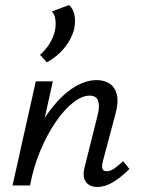

<svg xmlns="http://www.w3.org/2000/svg" viewBox="-20 -741 569 767"><path d="M167 -492 140 -522Q163 -542 178.5 -567.5Q194 -593 200 -621Q204 -645 201 -665Q198 -685 187 -695L256 -721Q273 -705 277.5 -681Q282 -657 277 -629Q272 -604 256.5 -577.5Q241 -551 218 -529Q195 -507 167 -492ZM369 6Q349 6 335 -3Q321 -12 316 -30Q311 -48 319 -77L371 -285Q379 -317 372 -338Q365 -359 338 -359Q308 -359 272.5 -331.5Q237 -304 203 -254.5Q169 -205 141.5 -140Q114 -75 100 0H49Q73 -99 108.5 -177Q144 -255 187 -309.5Q230 -364 276 -392.5Q322 -421 366 -421Q397 -421 418.5 -406.5Q440 -392 447 -362Q454 -332 441 -285L391 -97Q386 -78 389 -67.5Q392 -57 406 -57Q421 -57 436 -67.5Q451 -78 472 -97L497 -66Q463 -32 431 -13Q399 6 369 6ZM30 0 123 -416H191L99 0Z"/></svg>

Font: Ysabeau Office Medium
Style: Italic
Weight: 500
Italic angle: -12°
Designer: Christian Thalmann (Catharsis Fonts)
Version: Version 2.001;gftools[0.9.30]; featfreeze: tnum,lnum,ss02